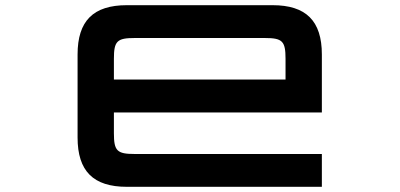

<svg xmlns="http://www.w3.org/2000/svg" viewBox="-20 -720 1542 740"><path d="M1030.5 -700H469C339.5 -700 279 -639.5 279 -510V-190C279 -60.5 339.5 0 469 0H1220.5V-126.5H499C431 -126.5 419 -138.5 419 -206.5V-286.5H1220.5V-510C1220.5 -639.5 1159.5 -700 1030.5 -700ZM419 -413.5V-493.5C419 -561.5 431 -573.5 499 -573.5H1000.5C1068.5 -573.5 1080.5 -561.5 1080.5 -493.5V-413.5Z"/></svg>

Font: Melete Medium
Style: Regular
Weight: 500
Width: 6
Designer: Sora Sagano
Foundry: DOT COLON
Version: Version 0.200;FEAKit 1.0